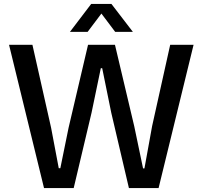

<svg xmlns="http://www.w3.org/2000/svg" viewBox="-20 -957 1031 977"><path d="M204 0 26 -729H145L240 -307L279 -101H287L329 -307L428 -729H565L663 -315L708 -100H715L754 -315L846 -729H965L787 0H636L546 -384L500 -610H493L446 -384L355 0ZM336 -795 444 -937H547L656 -795H566L496 -888L426 -795Z"/></svg>

Font: Mona Sans Medium
Style: Regular
Weight: 500
Designer: Deni Anggara
Foundry: GitHub
Version: Version 2.000;Glyphs 3.2.3 (3260)